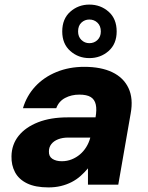

<svg xmlns="http://www.w3.org/2000/svg" viewBox="-20 -804 644 836"><path d="M191 12Q134 12 98 -5.5Q62 -23 45.5 -54Q29 -85 30 -124Q31 -175 61 -212.5Q91 -250 145.5 -271.5Q200 -293 275 -293H396Q402 -327 397 -349Q392 -371 375 -381.5Q358 -392 325 -392Q291 -392 263.5 -377.5Q236 -363 225 -333H80Q96 -387 133.5 -427.5Q171 -468 226 -490.5Q281 -513 347 -513Q420 -513 469 -489.5Q518 -466 539.5 -420.5Q561 -375 549 -310L495 0H363V-71Q348 -53 330.5 -37.5Q313 -22 291.5 -11Q270 0 245 6Q220 12 191 12ZM249 -102Q272 -102 292 -110Q312 -118 328 -131.5Q344 -145 355.5 -163.5Q367 -182 373 -204V-205H277Q252 -205 233 -197.5Q214 -190 203.5 -176.5Q193 -163 193 -145Q192 -123 208 -112.5Q224 -102 249 -102ZM369 -551Q321 -551 286 -582Q251 -613 251 -667Q251 -722 286 -753Q321 -784 369 -784Q418 -784 453 -753Q488 -722 488 -667Q488 -613 453 -582Q418 -551 369 -551ZM369 -616Q390 -616 404.5 -630Q419 -644 419 -667Q419 -691 404.5 -705Q390 -719 369 -719Q349 -719 334.5 -705.5Q320 -692 320 -667Q320 -644 334.5 -630Q349 -616 369 -616Z"/></svg>

Font: DM Sans 17pt Black
Style: Italic
Weight: 900
Italic angle: -10°
Version: Version 4.004;gftools[0.9.30]